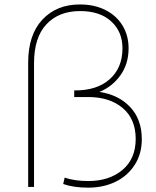

<svg xmlns="http://www.w3.org/2000/svg" viewBox="-20 -848 707 871"><path d="M623.3 -216.7Q623.3 -150 591.1 -100Q558.9 -50 503.9 -23.3Q448.9 3.3 380 3.3Q313.3 3.3 266.7 -13.3L273.3 -42.2Q318.9 -26.7 380 -26.7Q475.6 -26.7 535.6 -77.2Q595.6 -127.8 595.6 -217.8Q595.6 -307.8 536.7 -357.8Q477.8 -407.8 380 -407.8H316.7V-437.8Q418.9 -436.7 477.2 -488.3Q535.6 -540 535.6 -628.9Q535.6 -704.4 484.4 -751.1Q433.3 -797.8 343.3 -797.8Q246.7 -797.8 190.6 -737.8Q134.4 -677.8 134.4 -561.1V0H107.8V-563.3Q107.8 -690 172.2 -758.9Q236.7 -827.8 342.2 -827.8Q408.9 -827.8 458.9 -802.2Q508.9 -776.7 536.1 -731.7Q563.3 -686.7 563.3 -628.9Q563.3 -557.8 526.1 -506.1Q488.9 -454.4 431.1 -431.1Q518.9 -417.8 571.1 -361.7Q623.3 -305.6 623.3 -216.7Z"/></svg>

Font: Paperlogy 1 Thin
Style: Regular
Weight: 250
Designer: redesigned by Lee Juim, glyphs from Gmarket Sans & Montserrat
Foundry: PT&
Version: Version 1.001